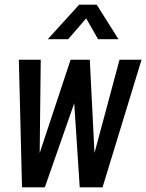

<svg xmlns="http://www.w3.org/2000/svg" viewBox="-20 -800 624 820"><path d="M74 0H171.5L297 -359L320.5 0H418L584.5 -545H490.5L383.5 -146.5L363.5 -545H281.5L149.5 -146.5L154 -545H60.5ZM184 -632.5H271L348 -721.5L399 -632.5H486L393 -780H318Z"/></svg>

Font: Mohave Medium
Style: Italic
Weight: 500
Italic angle: -8°
Designer: Gumpita Rahayu
Foundry: Tokotype
Version: Version 2.002; ttfautohint (v1.8.3)